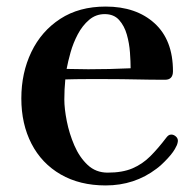

<svg xmlns="http://www.w3.org/2000/svg" viewBox="-20 -559 585 585"><path d="M378 -351Q378 -371 376 -399Q374 -427 366.5 -453.5Q359 -480 343 -498Q327 -516 299 -516Q272 -516 251.5 -498.5Q231 -481 217 -454.5Q203 -428 195 -399.5Q187 -371 183 -349Q200 -349 216.5 -348.5Q233 -348 249 -348Q314 -348 378 -351ZM522 -130Q522 -127 520.5 -121.5Q519 -116 517 -113Q510 -97 491 -76.5Q472 -56 457 -45Q390 6 302 6Q223 6 165 -27.5Q107 -61 76 -121Q45 -181 45 -259Q45 -337 75.5 -400.5Q106 -464 163.5 -501.5Q221 -539 302 -539Q395 -539 451 -488Q507 -437 507 -342Q507 -316 483 -316Q439 -316 395 -317Q351 -318 307 -318Q275 -318 243 -318Q211 -318 179 -317Q176 -287 176 -256Q176 -228 183.5 -190Q191 -152 206.5 -116Q222 -80 247 -56.5Q272 -33 308 -33Q353 -33 383.5 -46Q414 -59 438 -83Q462 -107 487 -140Q490 -144 493.5 -146.5Q497 -149 502 -149Q509 -149 515.5 -143.5Q522 -138 522 -130Z"/></svg>

Font: Kaisei Tokumin
Style: Bold
Weight: 700
Designer: Font-Kai, 金井和夫
Foundry: KAZUO KANAI
Version: Version 5.003